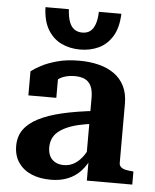

<svg xmlns="http://www.w3.org/2000/svg" viewBox="-53 -787 679 842"><g transform="rotate(5 286.0 -366.0)"><path d="M373 -308 372 -251Q333 -247 302 -239.5Q271 -232 248.5 -221.5Q226 -211 211.5 -198Q197 -185 190 -168Q183 -151 183 -131Q183 -108 191.5 -92Q200 -76 216 -67.5Q232 -59 253 -59Q280 -59 302 -73Q324 -87 341 -112.5Q358 -138 371 -173L372 -103Q357 -68 333.5 -42.5Q310 -17 277 -3.5Q244 10 202 10Q153 10 116.5 -5.5Q80 -21 59 -51.5Q38 -82 38 -125Q38 -167 59.5 -197Q81 -227 123 -248.5Q165 -270 227.5 -284.5Q290 -299 373 -308ZM360 0V-101H349V-363Q349 -396 339.5 -415.5Q330 -435 312 -443.5Q294 -452 267 -452Q227 -452 200.5 -435Q174 -418 159 -394Q153 -404 153 -413.5Q153 -423 158.5 -431.5Q164 -440 173.5 -446Q183 -452 195 -455V-350H72V-456Q87 -468 115 -483Q143 -498 185 -509.5Q227 -521 282 -521Q327 -521 366 -511.5Q405 -502 434.5 -481.5Q464 -461 480.5 -428.5Q497 -396 497 -350V-90Q497 -79 504.5 -72Q512 -65 525.5 -62Q539 -59 557 -58L560 -57V0ZM280 -570Q235 -570 198 -587.5Q161 -605 138 -643Q115 -681 113 -742H216Q218 -708 226 -686.5Q234 -665 248.5 -655Q263 -645 283 -645Q304 -645 317.5 -655Q331 -665 339 -686.5Q347 -708 348 -742H447Q445 -681 422 -643Q399 -605 362 -587.5Q325 -570 280 -570Z"/></g></svg>

Font: Roboto Serif 28pt SemiBold
Style: Regular
Weight: 600
Designer: Greg Gazdowicz
Foundry: Commercial Type
Version: Version 1.008